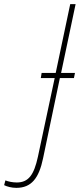

<svg xmlns="http://www.w3.org/2000/svg" viewBox="-170 -734 385 927"><path d="M-91 173C-19 173 18 127 38 30L119 -357H187L192 -382H125L195 -714H169L99 -382H31L27 -357H94L13 23C-6 110 -32 147 -89 147C-108 147 -129 143 -144 137L-150 160C-136 167 -114 173 -91 173Z"/></svg>

Font: Noto Sans Condensed Thin
Style: Italic
Weight: 100
Width: 3
Italic angle: -12°
Designer: Monotype Design Team
Foundry: Monotype Imaging Inc.
Version: Version 2.013